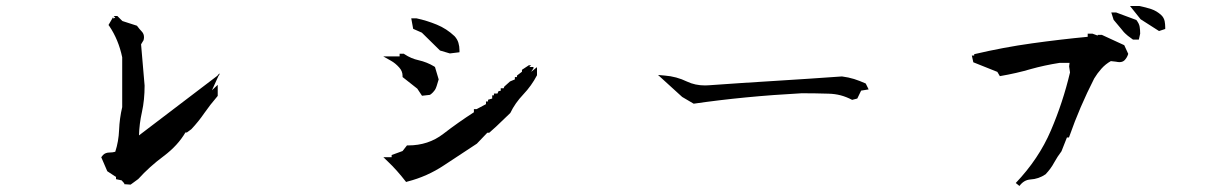

<svg xmlns="http://www.w3.org/2000/svg" viewBox="-20 -720 4040 636"><path d="M391.6 -113.3H391.1L382.8 -122.6L364.3 -126.5V-134.8H362.8L335.4 -152.8L315.4 -199.2Q319.3 -204.6 321.3 -206.5Q329.1 -214.8 343.3 -214.8Q353 -214.8 361.8 -217.3Q373 -251.5 374.5 -289.6Q376 -327.6 384.8 -365.2V-530.3Q372.6 -588.4 342.3 -633.3L339.4 -637.2L354.5 -663.1L355.5 -658.7L361.8 -661.6L356.4 -667H368.7L385.3 -650.4L433.6 -634.8Q442.4 -623 449.7 -615.5Q457 -607.9 457 -596.7Q457 -592.8 455.6 -586.9L447.3 -573.2L459 -436.5Q459 -388.7 450.2 -349.1Q441.4 -309.6 440.4 -271.5L699.7 -468.8L707.5 -478L705.6 -473.1L708.5 -475.1L703.6 -468.3Q685.5 -428.2 684.3 -425.8Q683.1 -423.3 682.1 -420.9L701.2 -439V-402.3Q675.3 -372.1 656.7 -345.2Q637.7 -317.4 613.8 -292L599.1 -281.2H594.2Q569.3 -238.3 522.5 -203.1Q475.1 -168 438 -127L412.6 -108.4L391.6 -109.9Z M1277.3 -199.2V-206.5L1313.5 -219.7L1328.1 -238.3H1332Q1398.9 -238.3 1448.2 -276.4Q1497.6 -314.5 1549.8 -348.1V-358.4H1557.6H1558.6L1589.8 -375V-383.8H1596.7V-389.6L1610.4 -393.6V-404.3H1616.2V-410.2H1627.9L1631.3 -418L1638.7 -419.4V-427.7H1648.4L1650.4 -433.1L1669.4 -450.2L1685.5 -457V-464.8H1692.4V-469.7L1709 -482.4V-488.8L1731.9 -503.9H1739.3L1733.4 -498H1747.1V-493.7L1739.3 -481.9L1758.8 -497.6V-470.7Q1740.7 -436 1713.4 -407.2Q1686 -378.4 1670.4 -345.7L1623.5 -300.8L1600.6 -280.3H1594.2L1559.6 -244.1Q1506.3 -209.5 1450.7 -172.4Q1395 -135.3 1330.1 -118.7L1325.2 -117.2Q1293.9 -157.7 1264.2 -185.5L1250 -199.2ZM1303.7 -533.2V-542H1317.9L1319.8 -540.5Q1341.8 -525.9 1366.7 -520.5Q1394.5 -514.2 1418 -500L1420.9 -498L1433.1 -457Q1429.2 -443.8 1426.5 -435.3Q1423.8 -426.8 1420.7 -422.1Q1417.5 -417.5 1414.6 -414.6Q1410.2 -409.7 1404.3 -405.8L1377.9 -402.8L1362.3 -426.3L1313.5 -464.8V-468.8Q1313.5 -484.4 1302.2 -496.6Q1290 -510.3 1275.4 -518.6L1249.5 -533.2ZM1358.4 -659.2H1359.9Q1394 -651.9 1426.8 -638.4Q1459.5 -625 1485.8 -600.1Q1495.1 -589.8 1498.5 -578.1Q1502 -566.4 1502 -553.7V-546.9L1470.2 -543L1437.5 -552.7L1377.4 -611.8L1348.6 -624.5L1342.3 -659.2Z M2315.4 -437Q2321.3 -437 2327.6 -437.5Q2436 -445.3 2547.9 -452.1Q2659.7 -459 2769 -466.8Q2791 -463.9 2809.1 -458.3Q2827.1 -452.6 2847.7 -443.4L2857.4 -423.8L2832.5 -419.9L2819.8 -393.6L2802.7 -389.2Q2783.2 -399.4 2764.4 -404.3Q2745.6 -409.2 2724.1 -409.7Q2680.7 -411.1 2635.7 -411.1Q2445.8 -400.9 2277.8 -376.5L2239.7 -398.9L2159.7 -471.7L2182.1 -469.7Q2220.7 -466.8 2255.9 -449.7Q2282.7 -437 2315.4 -437Z M3583 -598.1V-608.4H3599.1L3616.2 -602.1V-604.5H3627.9H3629.9L3704.1 -570.3L3717.3 -541.5Q3714.8 -533.7 3711.9 -529.3Q3709 -524.4 3704.6 -520Q3698.2 -514.2 3688.5 -514.2Q3683.1 -514.2 3677.2 -515.6L3659.7 -517.6Q3642.1 -507.8 3628.4 -492.4Q3614.7 -477.1 3604.5 -460Q3556.2 -365.2 3522.9 -270L3521 -264.6H3514.2L3496.1 -218.8Q3482.4 -200.7 3472.2 -182.1Q3461.4 -161.6 3443.4 -142.6Q3420.4 -127 3393.1 -125.5Q3371.6 -124 3356.9 -104L3344.7 -113.8Q3420.9 -193.8 3460.9 -287.4Q3501 -380.9 3524.4 -480L3521.5 -500L3522.9 -511.7H3489.7Q3439.9 -503.9 3394.5 -491.2Q3348.6 -477.5 3292 -467.8L3283.7 -481.9L3204.1 -513.7L3199.2 -536.1H3207V-540.5Q3305.2 -563.5 3398.4 -576.4Q3491.7 -589.4 3583 -598.1ZM3675.8 -678.7H3677.2L3744.1 -653.8Q3753.4 -642.1 3755.1 -631.3Q3756.8 -620.6 3756.8 -609.4V-608.4L3752.4 -588.9H3732.9Q3722.2 -596.2 3716.1 -601.3Q3710 -606.4 3707.3 -609.1Q3704.6 -611.8 3702.6 -613.8Q3699.2 -617.7 3694.3 -624Q3682.6 -638.7 3668.9 -654.3L3661.1 -678.7ZM3739.3 -700.2H3753.9Q3775.4 -695.8 3793.5 -689.9Q3812 -683.6 3826.7 -669.9Q3835.4 -661.6 3837.9 -649.9Q3839.8 -639.6 3839.8 -629.9V-624L3819.3 -617.2L3758.3 -656.2L3723.1 -700.2Z"/></svg>

Font: Bakudai
Style: Bold
Weight: 700
Version: Version 1.48